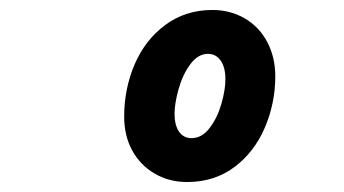

<svg xmlns="http://www.w3.org/2000/svg" viewBox="-20 -731 690 385"><path d="M229 -497Q229 -553 250 -602Q271 -651 311.5 -681Q352 -711 406 -711Q442 -711 471 -694Q500 -677 516 -646.5Q532 -616 532 -578Q532 -524 511 -475Q490 -426 450 -396Q410 -366 355 -366Q319 -366 290 -383Q261 -400 245 -429.5Q229 -459 229 -497ZM364 -454Q385 -454 400.5 -474.5Q416 -495 424 -523Q432 -551 432 -572Q432 -596 422.5 -609.5Q413 -623 397 -623Q377 -623 361.5 -602Q346 -581 338 -552Q330 -523 330 -503Q330 -480 339 -467Q348 -454 364 -454Z"/></svg>

Font: Azeret Mono SemiBold
Style: Italic
Weight: 600
Italic angle: -12°
Designer: Martin Vácha
Foundry: Displaay
Version: Version 1.000; Glyphs 3.0.3, build 3074